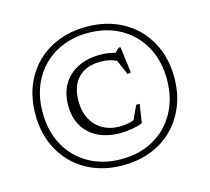

<svg xmlns="http://www.w3.org/2000/svg" viewBox="-101 -804 1017 932"><g transform="rotate(-15 408.0 -338.0)"><path d="M407.5 -686Q485 -686 549 -661Q613 -636 659.5 -589.8Q706 -543.5 731.5 -479.8Q757 -416 757 -338Q757 -261 731.5 -197Q706 -133 659.5 -86.5Q613 -40 549 -15Q485 10 407.5 10Q330.5 10 266.5 -15Q202.5 -40 156 -86.5Q109.5 -133 84.2 -197Q59 -261 59 -338Q59 -416 84.2 -479.8Q109.5 -543.5 156 -589.8Q202.5 -636 266.5 -661Q330.5 -686 407.5 -686ZM407.5 -655Q316 -655 245.5 -615.2Q175 -575.5 135.2 -504.2Q95.5 -433 95.5 -338Q95.5 -243.5 135.2 -172Q175 -100.5 245.5 -60.8Q316 -21 407.5 -21Q500 -21 570.2 -60.8Q640.5 -100.5 680.2 -172Q720 -243.5 720 -338Q720 -433 680.2 -504.2Q640.5 -575.5 570.2 -615.2Q500 -655 407.5 -655ZM438.5 -176Q460.5 -176 484 -180.5Q507.5 -185 528.5 -195.5L501.5 -166L544 -257.5H561.5L547 -164Q523.5 -154.5 493.5 -149.5Q463.5 -144.5 433.5 -144.5Q372 -144.5 324.8 -167.2Q277.5 -190 250.8 -233.8Q224 -277.5 224 -339.5Q224 -400 249.8 -444.2Q275.5 -488.5 323.5 -513Q371.5 -537.5 437 -537.5Q461 -537.5 482.8 -533.8Q504.5 -530 529.5 -522H507L533.5 -547.5H542.5L559.5 -415.5L542.5 -412L500 -509L526 -479.5Q499.5 -493.5 477.5 -499Q455.5 -504.5 429.5 -504.5Q359 -504.5 318.5 -464Q278 -423.5 278 -347.5Q278 -293 299.2 -254.5Q320.5 -216 356.8 -196Q393 -176 438.5 -176Z"/></g></svg>

Font: Newsreader 16pt 16pt Light
Style: Regular
Weight: 300
Version: Version 1.003